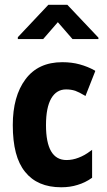

<svg xmlns="http://www.w3.org/2000/svg" viewBox="-20 -770 444 799"><path d="M302.7 -0.5Q272 9.3 235.8 9.3Q235.4 9.3 234.9 9.3Q234.9 9.3 234.4 9.3Q135.7 9.3 84.5 -54.7Q58.6 -86.4 45.9 -134.8Q33.2 -183.6 33.2 -249.5Q33.2 -369.1 85.9 -439.9Q138.7 -511.2 239.3 -511.2Q279.3 -511.2 312 -502Q345.7 -492.7 373.5 -477.1L376.5 -475.1L375.5 -471.7L337.4 -375L335.9 -370.6L331.5 -373Q310.5 -385.7 293.5 -392.1Q275.9 -397.9 254.9 -397.9Q215.3 -397.9 193.4 -360.8Q171.4 -322.8 171.4 -249.5Q171.4 -104 256.8 -104Q256.8 -104 256.8 -104Q282.2 -104 307.1 -113.8Q332 -123 356.4 -141.6L363.3 -146.5V-138.2V-32.2V-30.3L361.8 -29.3Q334.5 -9.8 302.7 -0.5ZM389.6 -613.3V-607.4H281.7L220.7 -677.7L159.7 -607.4H54.2V-615.2L181.2 -750H260.3Z"/></svg>

Font: MAUL Condensed Bold
Style: Condensed Bold
Weight: 700
Designer: MAUL
Version: Version 1.0; 2020; ttfautohint (v1.8.3)